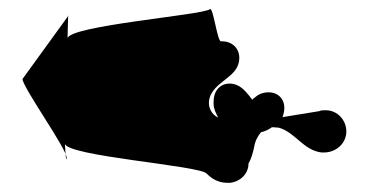

<svg xmlns="http://www.w3.org/2000/svg" viewBox="-20 -658 805 418"><path d="M121 -346C121 -318 415 -298 430 -280C441 -269 455 -260 475 -260H481C501 -262 521 -278 521 -302C527 -312 530 -324 533 -336C535 -350 540 -360 548 -370C557 -372 565 -376 572 -381H575C579 -381 583 -380 587 -380C623 -370 640 -331 680 -326H685C712 -326 734 -346 734 -372C734 -396 715 -418 689 -418C684 -418 679 -418 675 -416L595 -403C597 -408 599 -416 599 -423C599 -443 585 -457 565 -457C551 -457 541 -452 533 -444C531 -444 531 -442 529 -441L523 -449C513 -461 501 -476 480 -476C458 -476 445 -459 445 -437V-432C445 -421 450 -412 455 -402C441 -408 430 -426 437 -447C444 -467 463 -478 478 -491C489 -500 501 -512 501 -532C501 -553 485 -568 464 -568H461C453 -568 444 -644 437 -638C421 -625 127 -602 127 -574C127 -562 128 -635 129 -624L29 -486C29 -468 127 -332 125 -314C123 -296 121 -362 121 -346Z"/></svg>

Font: CiSf CamouflageKit II
Style: Regular
Weight: 400
Version: Version 1